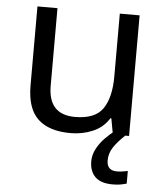

<svg xmlns="http://www.w3.org/2000/svg" viewBox="-53 -583 725 850"><g transform="rotate(5 309.0 -158.0)"><path d="M533 -536V0H461L448 -71H444Q418 -29 372 -9.5Q326 10 274 10Q177 10 128 -36.5Q79 -83 79 -185V-536H168V-191Q168 -63 287 -63Q376 -63 410.5 -113Q445 -163 445 -257V-536ZM448 116Q448 161 493 161Q510 161 521.5 158.5Q533 156 541 155V211Q527 215 513 217.5Q499 220 479 220Q426 220 401 195Q376 170 376 126Q376 97 390.5 70Q405 43 426.5 21Q448 -1 468 -15L516 0Q482 32 465 58.5Q448 85 448 116Z"/></g></svg>

Font: Noto Sans Old Hungarian
Style: Regular
Weight: 400
Designer: Monotype Design Team
Foundry: Monotype Imaging Inc.
Version: Version 2.005; ttfautohint (v1.8.4.7-5d5b)